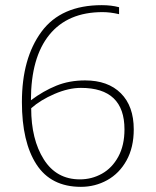

<svg xmlns="http://www.w3.org/2000/svg" viewBox="-20 -715 604 745"><path d="M65 -319Q65 -489 141 -592Q217 -695 375 -695Q412 -695 442 -687V-660Q408 -668 378 -668Q243 -668 171.5 -580Q100 -492 100 -326Q148 -362 198.5 -382.5Q249 -403 310 -403Q399 -403 449 -353Q499 -303 499 -213Q499 -143 471 -92.5Q443 -42 396 -16Q349 10 294 10Q178 10 121.5 -77Q65 -164 65 -319ZM463 -213Q463 -374 294 -374Q246 -374 191.5 -350.5Q137 -327 101 -295Q101 -174 150 -96.5Q199 -19 290 -19Q336 -19 375.5 -41Q415 -63 439 -107Q463 -151 463 -213Z"/></svg>

Font: Maitree ExtraLight
Style: Regular
Weight: 275
Designer: CadsonDemak Team
Foundry: CadsonDemak
Version: Version 1.003